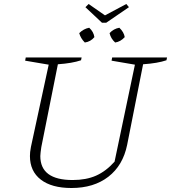

<svg xmlns="http://www.w3.org/2000/svg" viewBox="-20 -933 857 962"><path d="M338 9Q239 9 184.5 -33Q130 -75 130 -151Q130 -160 131 -171Q132 -182 135 -197L224 -609L106 -629L109 -645H389L386 -631Q342 -616 270 -611L187 -196Q185 -181 183.5 -170Q182 -159 182 -151Q182 -31 344 -31Q412 -31 461.5 -53Q511 -75 554 -123L656 -609L539 -629L542 -645H817L814 -631Q770 -616 697 -611L617 -207Q596 -104 523 -47.5Q450 9 338 9ZM491 -819 408 -897 424 -913 506 -856 613 -913 626 -897 512 -819ZM405 -720Q384 -741 377 -767Q399 -789 427 -794Q449 -774 453 -747Q434 -724 405 -720ZM557 -720Q535 -740 529 -767Q549 -789 578 -794Q601 -772 605 -747Q584 -724 557 -720Z"/></svg>

Font: Piazzolla SC ExtraLight
Style: Italic
Weight: 200
Italic angle: -11.3°
Designer: Juan Pablo del Peral
Foundry: Huerta Tipografica
Version: Version 1.330